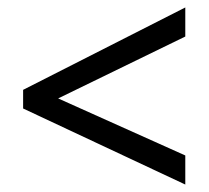

<svg xmlns="http://www.w3.org/2000/svg" viewBox="-20 -668 560 515"><path d="M477 -173 42 -377V-427L477 -648V-570L136 -404L477 -251Z"/></svg>

Font: Noto Sans Tamil UI SemiCondensed
Style: Regular
Weight: 400
Width: 4
Designer: Jelle Bosma - Monotype Design Team
Foundry: Monotype Imaging Inc.
Version: Version 2.004; ttfautohint (v1.8.4.7-5d5b)